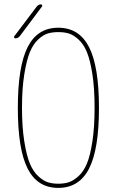

<svg xmlns="http://www.w3.org/2000/svg" viewBox="-20 -870 540 899"><path d="M301.8 -713.4Q280.3 -719.7 252.9 -719.7Q225.6 -719.7 204.1 -713.4Q182.6 -707 159.2 -685.5Q135.7 -664.1 120.1 -626.5Q104.5 -588.9 93.8 -522.5Q83 -456.1 83 -365.2Q83 -274.4 93.8 -207.5Q104.5 -140.6 120.1 -103.5Q135.7 -66.4 159.2 -44.9Q182.6 -23.4 204.1 -16.6Q225.6 -9.8 252.9 -9.8Q280.3 -9.8 301.8 -16.6Q323.2 -23.4 347.2 -44.9Q371.1 -66.4 386.7 -103.5Q402.3 -140.6 412.6 -207.5Q422.9 -274.4 422.9 -365.2Q422.9 -456.1 412.6 -522.5Q402.3 -588.9 386.7 -626.5Q371.1 -664.1 347.2 -685.5Q323.2 -707 301.8 -713.4ZM109.4 -80.6Q63.5 -170.9 63.5 -364.7Q63.5 -558.6 109.4 -649.4Q155.3 -740.2 252.9 -740.2Q350.6 -740.2 397 -649.4Q443.4 -558.6 443.4 -364.7Q443.4 -170.9 397 -80.6Q350.6 9.8 252.9 9.8Q155.3 9.8 109.4 -80.6ZM51.8 -690.4Q47.9 -690.4 46.4 -693.8Q44.9 -697.3 46.9 -700.2L152.3 -839.8Q161.1 -849.6 171.9 -849.6Q175.8 -849.6 177.2 -846.2Q178.7 -842.8 176.8 -839.8L72.3 -700.2Q63.5 -690.4 51.8 -690.4Z"/></svg>

Font: Rounded-L Mgen+ 2m thin
Style: Regular
Weight: 100
Designer: [Source Han Sans]
Ryoko NISHIZUKA  (kana & ideographs); Paul D. Hunt (Latin, Greek & Cyrillic); Wenlong ZHANG  (bopomofo
Version: Version 1.059.20150602